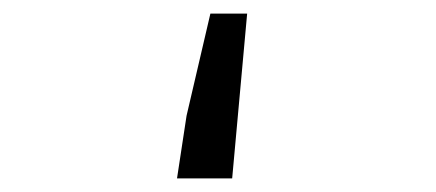

<svg xmlns="http://www.w3.org/2000/svg" viewBox="-20 -262 640 282"><path d="M240 0 254 -92 289 -242H343L321 0Z"/></svg>

Font: Source Code Pro
Style: Regular
Weight: 400
Monospace: yes
Designer: Paul D. Hunt, Teo Tuominen
Foundry: Adobe Systems Incorporated
Version: Version 2.030;PS 1.000;hotconv 16.6.51;makeotf.lib2.5.65220